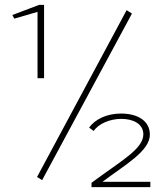

<svg xmlns="http://www.w3.org/2000/svg" viewBox="-20 -703 665 793"><path d="M135 -380H162V-683H142L31 -641L39 -626L135 -654ZM154 41 525 -647 503 -661 133 28ZM358 70H601V48H403C496 -22 599 -79 599 -147C599 -203 550 -234 480 -234C423 -234 374 -212 348 -176L367 -162C388 -193 435 -212 481 -212C531 -212 572 -191 572 -148C572 -87 477 -37 358 52Z"/></svg>

Font: Inconsolata Expanded ExtraLight
Style: Regular
Weight: 200
Width: 7
Monospace: yes
Designer: Raph Levien, Cyreal, Brenton Simpson
Foundry: Raph Levien, Cyreal, Google
Version: Version 3.100